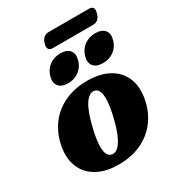

<svg xmlns="http://www.w3.org/2000/svg" viewBox="-198 -946 985 1078"><g transform="rotate(-30 294.0 -407.0)"><path d="M334 -482.5Q417 -482 473.2 -451Q529.5 -420 553.2 -363.5Q577 -307 562.5 -230Q552 -173.5 525.2 -128Q498.5 -82.5 458.5 -50.8Q418.5 -19 366.8 -2.2Q315 14.5 254 14Q171.5 14 115.5 -17.2Q59.5 -48.5 35.8 -105.2Q12 -162 26 -238.5Q37 -295 63.5 -340.5Q90 -386 130.2 -417.8Q170.5 -449.5 222 -466.2Q273.5 -483 334 -482.5ZM247 -55Q260 -52.5 272.2 -57.5Q284.5 -62.5 296 -75.8Q307.5 -89 318.5 -109.8Q329.5 -130.5 339.5 -159.8Q349.5 -189 358.5 -226.5Q373 -285.5 375.5 -325.8Q378 -366 369.5 -388Q361 -410 341.5 -413.5Q328.5 -416 316.5 -410.8Q304.5 -405.5 292.8 -392.5Q281 -379.5 270.2 -358.8Q259.5 -338 249.5 -308.8Q239.5 -279.5 230.5 -242Q216 -183.5 213.2 -143Q210.5 -102.5 219.2 -80.5Q228 -58.5 247 -55ZM235.5 -523.5Q194.5 -523.5 176 -546Q157.5 -568.5 167.5 -606.5Q178.5 -646 208.8 -668.5Q239 -691 280 -691Q322 -691 340.2 -668.5Q358.5 -646 348 -606.5Q337.5 -569 307.5 -546.2Q277.5 -523.5 235.5 -523.5ZM461.5 -523.5Q420.5 -523.5 401.8 -546Q383 -568.5 393.5 -606.5Q404 -645.5 434.5 -668.2Q465 -691 506 -691Q548.5 -691 567 -668.5Q585.5 -646 574.5 -606.5Q564.5 -569 534.2 -546.2Q504 -523.5 461.5 -523.5ZM232.5 -782.5Q239 -806 252.5 -816.8Q266 -827.5 284.5 -827.5H545Q563.5 -827.5 570.8 -817Q578 -806.5 571 -783Q565 -759 551.8 -748.2Q538.5 -737.5 519.5 -737.5H259Q240.5 -737.5 233.2 -748.5Q226 -759.5 232.5 -782.5Z"/></g></svg>

Font: Fraunces ExtraBold
Style: Italic
Weight: 800
Italic angle: -16°
Version: Version 1.000;[b76b70a41]